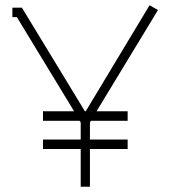

<svg xmlns="http://www.w3.org/2000/svg" viewBox="-20 -708 647 728"><path d="M143 -250H282L286 -244V-179H143V-143H286V0H321V-143H464V-179H321V-244L325 -250H464V-286H346L579 -670L547 -688L305 -286H302L63 -679H27V-643H44L261 -286H143Z"/></svg>

Font: Rawengulk
Style: Regular
Weight: 400
Version: Version 0.9